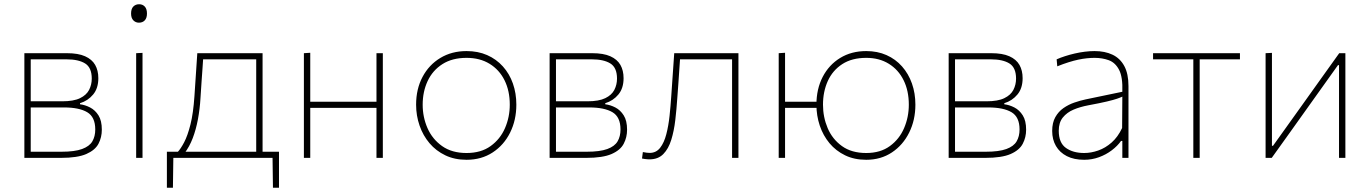

<svg xmlns="http://www.w3.org/2000/svg" viewBox="-20 -745 6464 906"><path d="M95 0Q95 -56.5 95 -108.5Q95 -160.5 95 -221V-271Q95 -311.5 95 -348.2Q95 -385 95 -420.8Q95 -456.5 95 -494Q133.5 -494 190 -494Q246.5 -494 296 -494Q349 -494 381.5 -479.5Q414 -465 429 -438.8Q444 -412.5 444 -376Q444 -328.5 419.5 -299Q395 -269.5 357.5 -258V-253Q381.5 -250 405.2 -237.8Q429 -225.5 444.8 -200.5Q460.5 -175.5 460.5 -133Q460.5 -97 444.8 -66.8Q429 -36.5 387.2 -18.2Q345.5 0 267.5 0Q217.5 0 171.8 0Q126 0 95 0ZM125 -29H269.5Q332.5 -29 367.2 -41.8Q402 -54.5 415.8 -78Q429.5 -101.5 429.5 -134Q429.5 -193 391.5 -215.5Q353.5 -238 282 -238H118V-267H273.5Q327.5 -267 357.8 -281.8Q388 -296.5 400.5 -321Q413 -345.5 413 -374Q413 -426 381.8 -445.5Q350.5 -465 294 -465H125Q125 -416.5 125 -371.2Q125 -326 125 -273V-223Q125 -170 125 -124Q125 -78 125 -29Z M622.5 0Q622.5 -56.5 622.5 -108.5Q622.5 -160.5 622.5 -221V-271Q622.5 -311.5 622.5 -348.2Q622.5 -385 622.5 -420.8Q622.5 -456.5 622.5 -494L652.5 -495.5Q652.5 -458 652.5 -422Q652.5 -386 652.5 -349Q652.5 -312 652.5 -271V-221Q652.5 -160.5 652.5 -108.5Q652.5 -56.5 652.5 0ZM635.5 -638Q620 -638 609.2 -649Q598.5 -660 598.5 -681Q598.5 -703.5 609.2 -714.2Q620 -725 636.5 -725Q653 -725 663.2 -714Q673.5 -703 673.5 -681Q673.5 -660 663.2 -649Q653 -638 635.5 -638Z M1189 -5Q1189 -42.5 1189 -76.5Q1189 -110.5 1189 -145.8Q1189 -181 1189 -221V-271Q1189 -311.5 1189 -347Q1189 -382.5 1189 -417Q1189 -451.5 1189 -489L1207 -465H926L940 -489Q938 -456.5 935.8 -425.8Q933.5 -395 931.2 -360.8Q929 -326.5 926 -282Q923 -230.5 914 -182.2Q905 -134 889.5 -93.2Q874 -52.5 850.5 -22L817.5 -26.5Q833 -43 849.2 -74Q865.5 -105 878.8 -157.8Q892 -210.5 897.5 -291Q902 -358 905 -403.8Q908 -449.5 911 -494H1219Q1219 -456.5 1219 -420.8Q1219 -385 1219 -348.2Q1219 -311.5 1219 -271V-221Q1219 -160.5 1219 -110.8Q1219 -61 1219 -5ZM767.5 141Q767.5 120 767.5 99.2Q767.5 78.5 767.5 57.5Q767.5 36 767.5 14.2Q767.5 -7.5 767.5 -29Q813.5 -29 861 -29Q908.5 -29 953 -29H1111Q1155.5 -29 1203 -29Q1250.5 -29 1296.5 -29Q1296.5 -7.5 1296.5 14.2Q1296.5 36 1296.5 57.5Q1296.5 78.5 1296.5 99.2Q1296.5 120 1296.5 141H1268L1266 -6L1280.5 0H783.5L798 -6L796 141Z M1414 0Q1414 -56.5 1414 -108.5Q1414 -160.5 1414 -221V-271Q1414 -311.5 1414 -348.2Q1414 -385 1414 -420.8Q1414 -456.5 1414 -494L1444 -496Q1444 -458.5 1444 -422.2Q1444 -386 1444 -349Q1444 -312 1444 -271V-221Q1444 -160.5 1444 -108.5Q1444 -56.5 1444 0ZM1431 -236V-265H1774.5V-236ZM1756.5 0Q1756.5 -56.5 1756.5 -108.5Q1756.5 -160.5 1756.5 -221V-271Q1756.5 -311.5 1756.5 -348.2Q1756.5 -385 1756.5 -420.8Q1756.5 -456.5 1756.5 -494H1786.5Q1786.5 -456.5 1786.5 -420.8Q1786.5 -385 1786.5 -348.2Q1786.5 -311.5 1786.5 -271V-221Q1786.5 -160.5 1786.5 -108.5Q1786.5 -56.5 1786.5 0Z M2181.5 9Q2125.5 9 2081.5 -12Q2037.5 -33 2006.8 -69.2Q1976 -105.5 1959.8 -152.5Q1943.5 -199.5 1943.5 -251Q1943.5 -325 1973.8 -382Q2004 -439 2057.8 -471.5Q2111.5 -504 2181.5 -504Q2235.5 -504 2278.8 -485Q2322 -466 2353 -431.5Q2384 -397 2400.2 -351Q2416.5 -305 2416.5 -251Q2416.5 -178.5 2387.2 -119.5Q2358 -60.5 2305 -25.8Q2252 9 2181.5 9ZM2181.5 -23Q2250 -23 2295.2 -55.8Q2340.5 -88.5 2363 -140.5Q2385.5 -192.5 2385.5 -251Q2385.5 -316.5 2360.8 -366.2Q2336 -416 2290.2 -444Q2244.5 -472 2181.5 -472Q2114 -472 2067.8 -442.5Q2021.5 -413 1998 -362.8Q1974.5 -312.5 1974.5 -251Q1974.5 -192.5 1997.2 -140.5Q2020 -88.5 2066 -55.8Q2112 -23 2181.5 -23Z M2573.5 0Q2573.5 -56.5 2573.5 -108.5Q2573.5 -160.5 2573.5 -221V-271Q2573.5 -311.5 2573.5 -348.2Q2573.5 -385 2573.5 -420.8Q2573.5 -456.5 2573.5 -494Q2612 -494 2668.5 -494Q2725 -494 2774.5 -494Q2827.5 -494 2860 -479.5Q2892.5 -465 2907.5 -438.8Q2922.5 -412.5 2922.5 -376Q2922.5 -328.5 2898 -299Q2873.5 -269.5 2836 -258V-253Q2860 -250 2883.8 -237.8Q2907.5 -225.5 2923.2 -200.5Q2939 -175.5 2939 -133Q2939 -97 2923.2 -66.8Q2907.5 -36.5 2865.8 -18.2Q2824 0 2746 0Q2696 0 2650.2 0Q2604.5 0 2573.5 0ZM2603.5 -29H2748Q2811 -29 2845.8 -41.8Q2880.5 -54.5 2894.2 -78Q2908 -101.5 2908 -134Q2908 -193 2870 -215.5Q2832 -238 2760.5 -238H2596.5V-267H2752Q2806 -267 2836.2 -281.8Q2866.5 -296.5 2879 -321Q2891.5 -345.5 2891.5 -374Q2891.5 -426 2860.2 -445.5Q2829 -465 2772.5 -465H2603.5Q2603.5 -416.5 2603.5 -371.2Q2603.5 -326 2603.5 -273V-223Q2603.5 -170 2603.5 -124Q2603.5 -78 2603.5 -29Z M3044.5 7Q3040 7 3034.2 6.5Q3028.5 6 3022.2 5.2Q3016 4.5 3009.5 3L3013.5 -27.5Q3022 -25.5 3031.2 -24.5Q3040.5 -23.5 3045.5 -23.5Q3076.5 -23.5 3095.2 -47.8Q3114 -72 3124.2 -111.8Q3134.5 -151.5 3139.5 -198.5Q3144.5 -245.5 3147.5 -291Q3151 -341.5 3154.5 -392.8Q3158 -444 3161.5 -494H3464.5Q3464.5 -456.5 3464.5 -420.8Q3464.5 -385 3464.5 -348.2Q3464.5 -311.5 3464.5 -271V-221Q3464.5 -160.5 3464.5 -108.5Q3464.5 -56.5 3464.5 0H3434.5Q3434.5 -56.5 3434.5 -108.5Q3434.5 -160.5 3434.5 -221V-271Q3434.5 -311.5 3434.5 -347Q3434.5 -382.5 3434.5 -417Q3434.5 -451.5 3434.5 -489L3452.5 -465H3170L3190.5 -489Q3188 -455 3185.8 -421Q3183.5 -387 3181.2 -352.8Q3179 -318.5 3176 -282Q3172.5 -229.5 3166.5 -178.2Q3160.5 -127 3147.5 -85Q3134.5 -43 3110 -18Q3085.5 7 3044.5 7Z M4067.5 9Q4011.5 9 3968 -12Q3924.5 -33 3894.2 -69.2Q3864 -105.5 3848.2 -152.5Q3832.5 -199.5 3832.5 -251Q3832.5 -325 3862 -382Q3891.5 -439 3944.5 -471.5Q3997.5 -504 4067.5 -504Q4120.5 -504 4163.2 -485Q4206 -466 4236.5 -431.5Q4267 -397 4283.2 -351Q4299.5 -305 4299.5 -251Q4299.5 -178.5 4270.2 -119.5Q4241 -60.5 4188.8 -25.8Q4136.5 9 4067.5 9ZM3654.5 0Q3654.5 -56.5 3654.5 -108.5Q3654.5 -160.5 3654.5 -221V-271Q3654.5 -311.5 3654.5 -348.2Q3654.5 -385 3654.5 -420.8Q3654.5 -456.5 3654.5 -494L3684.5 -496Q3684.5 -458.5 3684.5 -422.2Q3684.5 -386 3684.5 -349Q3684.5 -312 3684.5 -271V-221Q3684.5 -160.5 3684.5 -108.5Q3684.5 -56.5 3684.5 0ZM3671.5 -236V-265H3851V-236ZM4067.5 -23Q4134.5 -23 4179.2 -55.8Q4224 -88.5 4246.2 -140.5Q4268.5 -192.5 4268.5 -251Q4268.5 -316.5 4244 -366.2Q4219.5 -416 4174.2 -444Q4129 -472 4067.5 -472Q4000 -472 3954.5 -442.5Q3909 -413 3886.2 -362.8Q3863.5 -312.5 3863.5 -251Q3863.5 -192.5 3885.5 -140.5Q3907.5 -88.5 3952.8 -55.8Q3998 -23 4067.5 -23Z M4456.5 0Q4456.5 -56.5 4456.5 -108.5Q4456.5 -160.5 4456.5 -221V-271Q4456.5 -311.5 4456.5 -348.2Q4456.5 -385 4456.5 -420.8Q4456.5 -456.5 4456.5 -494Q4495 -494 4551.5 -494Q4608 -494 4657.5 -494Q4710.5 -494 4743 -479.5Q4775.5 -465 4790.5 -438.8Q4805.5 -412.5 4805.5 -376Q4805.5 -328.5 4781 -299Q4756.5 -269.5 4719 -258V-253Q4743 -250 4766.8 -237.8Q4790.5 -225.5 4806.2 -200.5Q4822 -175.5 4822 -133Q4822 -97 4806.2 -66.8Q4790.5 -36.5 4748.8 -18.2Q4707 0 4629 0Q4579 0 4533.2 0Q4487.5 0 4456.5 0ZM4486.5 -29H4631Q4694 -29 4728.8 -41.8Q4763.5 -54.5 4777.2 -78Q4791 -101.5 4791 -134Q4791 -193 4753 -215.5Q4715 -238 4643.5 -238H4479.5V-267H4635Q4689 -267 4719.2 -281.8Q4749.5 -296.5 4762 -321Q4774.5 -345.5 4774.5 -374Q4774.5 -426 4743.2 -445.5Q4712 -465 4655.5 -465H4486.5Q4486.5 -416.5 4486.5 -371.2Q4486.5 -326 4486.5 -273V-223Q4486.5 -170 4486.5 -124Q4486.5 -78 4486.5 -29Z M5096 9Q5048 9 5014.2 -8.2Q4980.5 -25.5 4962.8 -56Q4945 -86.5 4945 -127Q4945 -166 4959.8 -192.2Q4974.5 -218.5 4998.2 -235Q5022 -251.5 5049.5 -261Q5077 -270.5 5103 -276L5276 -312Q5278.5 -381 5260.8 -415.2Q5243 -449.5 5212.2 -460.8Q5181.5 -472 5145 -472Q5128 -472 5108.8 -470Q5089.5 -468 5068.2 -463.5Q5047 -459 5022.2 -451.2Q4997.5 -443.5 4969 -432L4966 -465Q4984 -473 5005.8 -480Q5027.5 -487 5051.2 -492.5Q5075 -498 5099 -501Q5123 -504 5145 -504Q5193.5 -504 5229.5 -487Q5265.5 -470 5285.2 -433.5Q5305 -397 5305 -339Q5305 -316.5 5305 -281Q5305 -245.5 5305 -211V-137Q5305 -107 5305 -73.5Q5305 -40 5305 0H5276V-80H5270Q5253 -56 5226.2 -35.8Q5199.5 -15.5 5166 -3.2Q5132.5 9 5096 9ZM5096 -23Q5128.5 -23 5162.2 -34.8Q5196 -46.5 5225.5 -72.5Q5255 -98.5 5275 -141L5276 -289Q5266.5 -284.5 5250.5 -279Q5234.5 -273.5 5203 -266Q5171.5 -258.5 5115 -248Q5077.5 -241 5046 -227.8Q5014.5 -214.5 4995.2 -190.5Q4976 -166.5 4976 -128Q4976 -71 5009.8 -47Q5043.5 -23 5096 -23Z M5611 0Q5611 -56.5 5611 -108.5Q5611 -160.5 5611 -221V-271Q5611 -311.5 5611 -347Q5611 -382.5 5611 -417Q5611 -451.5 5611 -489L5623.5 -465H5606.5Q5562 -465 5514.5 -465Q5467 -465 5421 -465V-494H5831V-465Q5785 -465 5737.5 -465Q5690 -465 5645.5 -465H5628.5L5641 -489Q5641 -451.5 5641 -417Q5641 -382.5 5641 -347Q5641 -311.5 5641 -271V-221Q5641 -160.5 5641 -108.5Q5641 -56.5 5641 0Z M5952 0Q5952 -56.5 5952 -108.5Q5952 -160.5 5952 -221V-271Q5952 -311.5 5952 -348.2Q5952 -385 5952 -420.8Q5952 -456.5 5952 -494L5982 -495.5Q5982 -458 5982 -422Q5982 -386 5982 -349Q5982 -312 5982 -271V-57H5987L6124 -248.5Q6167.5 -309.5 6211.8 -371.5Q6256 -433.5 6299.5 -494H6328.5Q6328.5 -456.5 6328.5 -420.8Q6328.5 -385 6328.5 -348.2Q6328.5 -311.5 6328.5 -271V-221Q6328.5 -160.5 6328.5 -108.5Q6328.5 -56.5 6328.5 0H6298.5Q6298.5 -56.5 6298.5 -108.5Q6298.5 -160.5 6298.5 -221V-437.5H6293.5L6157.5 -247Q6113.5 -185 6069.2 -123.2Q6025 -61.5 5981 0Z"/></svg>

Font: Commissioner Thin
Style: Regular
Weight: 100
Designer: Kostas Bartsokas
Foundry: Kostas Bartsokas
Version: Version 1.001;gftools[0.9.23]